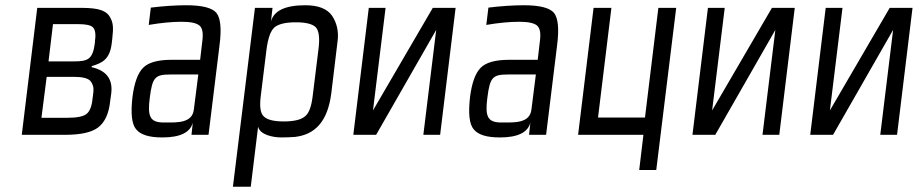

<svg xmlns="http://www.w3.org/2000/svg" viewBox="-20 -514 3499 732"><path d="M406 -349 408 -366C413 -410 412 -428 398 -451C379 -482 332 -484 281 -484H122L63 0H227C287 0 329 -9 354 -28C379 -47 395 -80 400 -128L404 -157C411 -212 386 -245 329 -258L330 -262C371 -274 399 -289 406 -349ZM262 -280H165L182 -422H278C308 -422 327 -418 335 -409C343 -400 346 -383 342 -358V-352C334 -288 316 -280 262 -280ZM332 -131C329 -106 321 -88 309 -79C297 -70 274 -65 239 -65H138L158 -221H262C294 -221 315 -216 325 -205C334 -194 338 -180 336 -163Z M775 0 817 -342C825 -404 821 -445 805 -465C789 -484 751 -494 690 -494C650 -494 605 -491 555 -485L547 -419C594 -427 636 -431 673 -431C707 -431 729 -426 740 -417C751 -408 755 -390 752 -363L743 -286H634C582 -286 546 -276 526 -256C505 -235 492 -198 485 -144C478 -82 482 -41 499 -21C516 0 549 10 599 10C667 10 705 -9 715 -46L710 0ZM551 -141C561 -220 571 -230 631 -230H736L719 -96C713 -45 656 -47 617 -47H604C551 -47 542 -71 551 -141Z M1053 10C1073 10 1090 9 1105 8C1180 -1 1229 -49 1243 -158L1267 -357C1272 -394 1264 -427 1246 -454C1227 -481 1193 -494 1144 -494C1067 -494 1024 -473 1013 -432L1019 -484H952L868 198H936L964 -31C971 -1 1018 10 1053 10ZM1172 -147C1167 -106 1157 -80 1141 -69C1126 -57 1099 -51 1062 -51C1025 -51 1000 -57 987 -69C973 -80 969 -106 974 -147L996 -325C1002 -370 1012 -398 1028 -411C1044 -423 1070 -429 1108 -429C1145 -429 1170 -423 1183 -411C1196 -398 1200 -370 1194 -325Z M1414 0 1643 -400 1594 0H1658L1717 -484H1630L1402 -93L1450 -484H1386L1327 0Z M2062 0 2104 -342C2112 -404 2108 -445 2092 -465C2076 -484 2038 -494 1977 -494C1937 -494 1892 -491 1842 -485L1834 -419C1881 -427 1923 -431 1960 -431C1994 -431 2016 -426 2027 -417C2038 -408 2042 -390 2039 -363L2030 -286H1921C1869 -286 1833 -276 1813 -256C1792 -235 1779 -198 1772 -144C1765 -82 1769 -41 1786 -21C1803 0 1836 10 1886 10C1954 10 1992 -9 2002 -46L1997 0ZM1838 -141C1848 -220 1858 -230 1918 -230H2023L2006 -96C2000 -45 1943 -47 1904 -47H1891C1838 -47 1829 -71 1838 -141Z M2482 134 2558 -484H2490L2439 -66H2260L2311 -484H2243L2184 0H2433L2417 134Z M2707 0 2936 -400 2887 0H2951L3010 -484H2923L2695 -93L2743 -484H2679L2620 0Z M3156 0 3385 -400 3336 0H3400L3459 -484H3372L3144 -93L3192 -484H3128L3069 0Z"/></svg>

Font: Gamestation Condensed
Style: Italic
Weight: 400
Width: 3
Designer: Jonas Hecksher
Foundry: Jonas Hecksher, Playtypeª, e-types AS
Version: Version 1.003